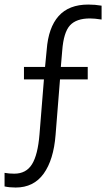

<svg xmlns="http://www.w3.org/2000/svg" viewBox="-45 -687 472 855"><path d="M407.4 -600Q376.5 -604.9 355.6 -604.9Q295.1 -604.9 266.7 -574.1Q238.3 -543.2 232.1 -461.7L225.9 -388.9H345.7V-333.3H222.2L202.5 -86.4Q193.8 24.7 149.4 86.4Q104.9 148.1 24.7 148.1Q-2.5 148.1 -24.7 143.2V82.7Q-4.9 86.4 18.5 86.4Q71.6 86.4 97.5 44.4Q123.5 2.5 130.9 -88.9L150.6 -333.3H61.7V-388.9H155.6L163 -465.4Q170.4 -564.2 216 -615.4Q261.7 -666.7 348.1 -666.7Q379 -666.7 407.4 -661.7Z"/></svg>

Font: Slabo 27px
Style: Regular
Weight: 400
Version: Version 1.02 Build 003a